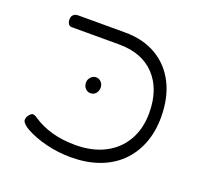

<svg xmlns="http://www.w3.org/2000/svg" viewBox="-107 -703 885 838"><g transform="rotate(20 335.5 -283.5)"><path d="M301 13Q241 13 185 -1Q129 -15 88 -38Q74 -46 66 -54.5Q58 -63 57 -68Q56 -74 58 -81Q60 -88 63 -92Q68 -99 73 -103Q78 -107 81 -107Q87 -107 92.5 -104.5Q98 -102 105 -97Q142 -72 191 -58Q240 -44 301 -44Q379 -44 436.5 -73.5Q494 -103 525.5 -157.5Q557 -212 557 -285Q557 -395 497.5 -458.5Q438 -522 331 -522H110Q104 -522 99.5 -525.5Q95 -529 92.5 -536Q90 -543 90 -551Q90 -560 93.5 -566.5Q97 -573 104 -576.5Q111 -580 119 -580H337Q422 -580 483.5 -544Q545 -508 578.5 -442Q612 -376 612 -285Q612 -217 590 -161.5Q568 -106 527.5 -67Q487 -28 429.5 -7.5Q372 13 301 13ZM286 -279Q271 -279 261.5 -290Q252 -301 252 -317Q252 -331 262.5 -342Q273 -353 286 -353Q300 -353 310 -342.5Q320 -332 320 -317Q320 -301 310.5 -290Q301 -279 286 -279Z"/></g></svg>

Font: Fredoka SemiExpanded Light
Style: Regular
Weight: 300
Width: 6
Designer: Ben Nathan
Foundry: Milena B. Brandão, Ben Nathan
Version: Version 2.001